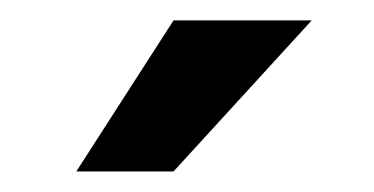

<svg xmlns="http://www.w3.org/2000/svg" viewBox="-20 -770 366 188"><path d="M54.7 -602.1H149.9L285.2 -750H149.9Z"/></svg>

Font: Shabnam Medium
Style: Regular
Weight: 500
Foundry: DejaVu fonts team - Redesigned by Saber Rastikerdar - Based on Vazir font
Version: Version 5.0.1